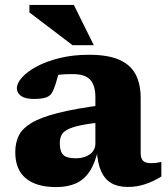

<svg xmlns="http://www.w3.org/2000/svg" viewBox="-20 -747 682 780"><path d="M401 -321 393.5 -250.5Q337.5 -244.5 303.8 -237Q270 -229.5 252.5 -219.8Q235 -210 229 -196.5Q223 -183 223 -165Q223 -132 236.8 -118Q250.5 -104 287 -104Q311 -104 329.2 -111.5Q347.5 -119 357.5 -132.5Q367.5 -146 367.5 -163.5V-352Q367.5 -400 346.5 -423Q325.5 -446 275 -446Q247 -446 228.2 -444.2Q209.5 -442.5 195.5 -439.5L225.5 -480.5Q221 -459.5 216.5 -442.2Q212 -425 207.2 -410Q202.5 -395 196.5 -380.5Q188 -359 169.5 -352Q151 -345 117.5 -345Q82.5 -345 65.5 -357.2Q48.5 -369.5 48.5 -388.5Q48.5 -409 69.5 -432.5Q90.5 -456 129 -476.8Q167.5 -497.5 221.5 -511Q275.5 -524.5 341.5 -524.5Q419.5 -524.5 465.5 -503.8Q511.5 -483 531.5 -443.8Q551.5 -404.5 551.5 -349.5V-126Q551.5 -110.5 556.2 -101Q561 -91.5 570.5 -87.8Q580 -84 594 -84Q603 -84 613 -85.2Q623 -86.5 635.5 -89V-30Q606 -11 571 0.8Q536 12.5 499 12.5Q459.5 12.5 432.5 -3Q405.5 -18.5 390.8 -51.5Q376 -84.5 373 -137L379 -142Q367 -85.5 344.8 -51.5Q322.5 -17.5 288.8 -2.2Q255 13 207.5 13Q128 13 85 -22.5Q42 -58 42 -129Q42 -166 55.8 -195Q69.5 -224 107 -247Q144.5 -270 215.5 -288Q286.5 -306 401 -321ZM361 -563.5H274.5L99.5 -696.5V-727H280Z"/></svg>

Font: Newsreader 7pt
Style: Bold
Weight: 700
Designer: Hugues Gentile
Foundry: Production Type
Version: Version 1.003